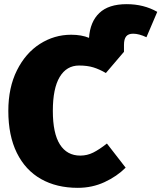

<svg xmlns="http://www.w3.org/2000/svg" viewBox="-20 -883 776 923"><path d="M736 -826 684 -704Q648 -721 620 -721Q597 -721 586.5 -708Q576 -695 576 -667V-634L489 -532Q458 -550 429 -559Q400 -568 360 -568Q300 -568 267 -513Q234 -458 234 -350Q234 -242 268 -188.5Q302 -135 366 -135Q399 -135 428 -149.5Q457 -164 494 -193L584 -77Q542 -35 482.5 -7.5Q423 20 354 20Q252 20 177 -22.5Q102 -65 61 -148Q20 -231 20 -350Q20 -462 61.5 -545Q103 -628 172 -672Q241 -716 322 -716Q372 -716 408 -701Q413 -778 457.5 -820.5Q502 -863 589 -863Q671 -863 736 -826Z"/></svg>

Font: FiraGO Heavy
Style: Regular
Weight: 900
Designer: bBox Type
Foundry: bBox Type GmbH
Version: Version 1.001